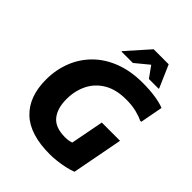

<svg xmlns="http://www.w3.org/2000/svg" viewBox="-258 -1075 1228 1228"><g transform="rotate(45 356.0 -460.5)"><path d="M55 -309Q55 -397 85 -474Q115 -551 173 -609Q231 -667 315.5 -699.5Q400 -732 507 -732Q573 -732 624 -724Q675 -716 706 -703L677 -549H666Q644 -561 603 -571.5Q562 -582 508 -582Q418 -582 357.5 -546.5Q297 -511 266.5 -450Q236 -389 236 -313Q236 -229 275 -181.5Q314 -134 401 -134Q434 -134 459 -143L502 -367H667L601 -21Q576 -11 542.5 -3.5Q509 4 474 8Q439 12 410 12Q230 12 142.5 -71.5Q55 -155 55 -309ZM270 -777V-781L405 -933H541L607 -781V-777H518L464 -852L373 -777Z"/></g></svg>

Font: Kufam
Style: Bold Italic
Weight: 700
Italic angle: -11°
Designer: Artur Schmal
Foundry: Original Type
Version: Version 1.301; ttfautohint (v1.8.3)